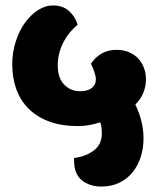

<svg xmlns="http://www.w3.org/2000/svg" viewBox="-20 -660 586 705"><path d="M348 -211Q330 -205 309.5 -201Q289 -197 267 -197Q208 -197 163 -213Q118 -229 87 -259Q56 -289 40.5 -331Q25 -373 25 -424Q25 -467 37.5 -506.5Q50 -546 71 -575.5Q92 -605 119 -622.5Q146 -640 175 -640Q211 -640 234 -619Q257 -598 265 -569Q231 -541 211.5 -502Q192 -463 192 -420Q192 -374 215.5 -349.5Q239 -325 275 -325Q301 -325 316.5 -336.5Q332 -348 332 -368Q332 -380 326.5 -396Q321 -412 314 -426Q348 -477 408 -477Q434 -477 454.5 -468Q475 -459 488.5 -444Q502 -429 509 -409.5Q516 -390 516 -369Q516 -344 506.5 -320Q497 -296 477 -276Q507 -214 507 -152Q507 -115 496.5 -83Q486 -51 466.5 -27Q447 -3 418 11Q389 25 353 25Q309 25 280.5 2Q252 -21 252 -71V-80Q295 -85 324.5 -107.5Q354 -130 354 -170Q354 -180 353 -190Q352 -200 348 -211Z"/></svg>

Font: Baloo
Style: Regular
Weight: 400
Designer: Sarang Kulkarni and Ek Type
Foundry: Ek Type
Version: Version 1.100;PS 1.000;hotconv 1.0.88;makeotf.lib2.5.647800;